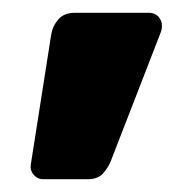

<svg xmlns="http://www.w3.org/2000/svg" viewBox="-20 -200 304 300"><path d="M47 80Q39 80 33 73.5Q27 67 28 58L60 -146Q62 -159 71 -169.5Q80 -180 97 -180H213Q222 -180 227.5 -174Q233 -168 233 -160Q233 -154 231 -149L153 52Q149 62 141 71Q133 80 117 80Z"/></svg>

Font: Rubik
Style: Bold
Weight: 700
Designer: Hubert and Fischer
Foundry: Hubert and Fischer
Version: Version 2.300;gftools[0.9.30]